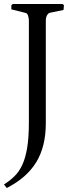

<svg xmlns="http://www.w3.org/2000/svg" viewBox="-55 -710 341 964"><path d="M175 -608V-91Q175 25 127.5 103.5Q80 182 -21 234L-35 216Q-6 198 17.5 175Q41 152 57 117.5Q73 83 81.5 31.5Q90 -20 90 -96V-608Q90 -616 86.5 -629.5Q83 -643 74 -645L2 -663V-684L9 -690H259L266 -684L264 -660L196 -646Q187 -644 181 -633Q175 -622 175 -608Z"/></svg>

Font: Aref Ruqaa Ink
Style: Regular
Weight: 400
Designer: Abdullah Aref
Version: Version 1.005